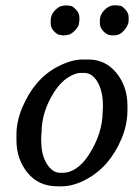

<svg xmlns="http://www.w3.org/2000/svg" viewBox="-20 -688 506 706"><path d="M289.6 -419.9H275.4Q256.8 -419.9 230 -403.1Q203.1 -386.2 180.2 -351.1Q132.8 -277.8 132.8 -200.2L132.3 -195.3L131.8 -190.9L131.3 -176.3V-171.9L131.8 -167Q131.8 -118.2 152.3 -85.4Q172.9 -52.7 200.7 -52.7H214.4Q234.9 -52.7 259.8 -68.8Q284.7 -85 306.2 -118.2Q357.4 -197.3 357.4 -277.3L358.4 -287.1V-301.8Q358.4 -351.6 339.1 -385.7Q319.8 -419.9 289.6 -419.9ZM272 -622.6V-612.3Q270.5 -606.4 270.5 -604Q270.5 -590.8 254.9 -575.2Q239.3 -559.6 227.5 -559.6L219.2 -558.1H208.5L198.7 -560.1Q191.4 -560.1 179 -572.5Q166.5 -585 166.5 -601.6V-613.8Q166.5 -634.3 182.6 -650.4Q198.7 -666.5 210.4 -666.5L218.8 -668H229.5Q233.9 -666.5 239.7 -666.5Q245.6 -666.5 258.8 -653.3Q272 -640.1 272 -622.6ZM453.1 -623.5V-613.3Q453.1 -596.2 437.3 -577.1Q421.4 -558.1 400.9 -558.1H390.1Q375 -558.1 361.1 -572Q347.2 -585.9 347.2 -603V-613.3Q347.2 -634.3 364.3 -651.4Q381.3 -668.5 399.4 -668.5H409.7Q415.5 -667 421.4 -667Q427.2 -667 440.2 -654.1Q453.1 -641.1 453.1 -623.5ZM283.7 -469.2H305.2Q368.2 -469.2 408.4 -419.4Q448.7 -369.6 448.7 -299.3V-285.2Q448.7 -229.5 426.8 -177.7Q383.3 -74.7 297.9 -28.8Q250 -2.9 206.1 -2.9H191.4Q121.6 -2.9 81.1 -53Q40.5 -103 40.5 -172.4V-193.8Q40.5 -242.2 62.5 -293.9Q106.9 -398.4 191.9 -442.9Q242.7 -469.2 283.7 -469.2Z"/></svg>

Font: Averia Serif Libre
Style: Italic
Weight: 400
Italic angle: -7.90001°
Version: Version 1.002